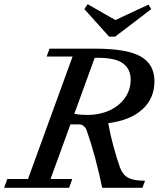

<svg xmlns="http://www.w3.org/2000/svg" viewBox="-49 -895 794 915"><path d="M471.2 -720.2 353 -851.6 368.7 -875 501 -799.3 658.2 -873 671.9 -851.6 499.5 -720.2ZM-29.3 0 -14.2 -42H84.5L296.9 -625.5H173.3L187 -663.1H406.7Q555.2 -663.1 621.1 -626Q687 -588.9 687 -507.8Q687 -425.8 629.2 -373.5Q571.3 -321.3 466.8 -308.1Q475.6 -257.3 491.9 -197Q508.3 -136.7 522.9 -96.7Q535.6 -62 562 -47.9Q588.4 -33.7 642.1 -33.7L629.9 0H438Q407.7 -147.5 365.2 -270.5Q360.4 -285.2 350.6 -293.7Q340.8 -302.2 329.6 -302.2H286.6L191.9 -42H295.4L280.3 0ZM418 -619.6H402.3L305.2 -352.5Q334.5 -347.2 368.7 -347.2Q424.3 -347.2 470.9 -367.9Q517.6 -388.7 545.7 -427.5Q573.7 -466.3 573.7 -515.6Q573.7 -565.9 537.4 -592.8Q501 -619.6 418 -619.6Z"/></svg>

Font: Elstob 6pt Medium
Style: Italic
Weight: 500
Italic angle: -20°
Designer: Peter S. Baker
Version: Version 1.015